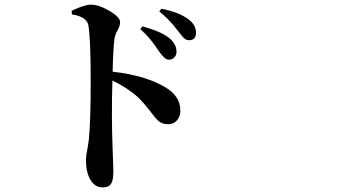

<svg xmlns="http://www.w3.org/2000/svg" viewBox="-20 -773 1540 828"><path d="M422.9 35.2Q388.7 35.2 369.1 1Q350.6 -31.2 350.6 -85Q350.6 -99.6 356.4 -127.9Q361.3 -155.3 363.3 -172.9Q371.1 -252.9 371.1 -424.8Q371.1 -603.5 361.3 -663.1Q354.5 -701.2 290 -710.9L289.1 -726.6Q290 -727.5 293 -728.5Q345.7 -752.9 372.1 -752.9Q406.2 -752.9 452.1 -726.1Q498 -699.2 498 -676.8Q498 -663.1 487.3 -642.6Q475.6 -622.1 473.6 -605.5Q467.8 -559.6 465.8 -463.9Q608.4 -447.3 691.4 -397.5Q724.6 -377.9 739.3 -355.5Q757.8 -330.1 757.8 -294.9Q757.8 -271.5 744.1 -254.9Q729.5 -237.3 705.1 -237.3Q680.7 -237.3 663.1 -251Q652.3 -260.7 630.9 -289.1Q599.6 -330.1 573.2 -355.5Q530.3 -393.6 464.8 -425.8Q460 -276.4 465.8 -126Q468.8 -54.7 468.8 -33.2Q468.8 4.9 459 19.5Q449.2 35.2 422.9 35.2ZM708 -515.6Q698.2 -515.6 687.5 -525.4Q680.7 -531.2 666 -550.8Q628.9 -609.4 585 -647.5L593.8 -659.2Q681.6 -635.7 715.8 -603.5Q741.2 -579.1 741.2 -549.8Q741.2 -535.2 731.9 -525.4Q722.7 -515.6 708 -515.6ZM794.9 -599.6Q783.2 -599.6 772.5 -609.4Q765.6 -616.2 750 -636.7Q748 -638.7 744.1 -643.6Q710 -689.5 667 -723.6L675.8 -735.4Q752 -720.7 793 -689.5Q825.2 -666 825.2 -631.8Q825.2 -599.6 794.9 -599.6Z"/></svg>

Font: Bpmf GenRyu Min B
Style: B
Weight: 700
Foundry: But Ko
Version: Version 1.320